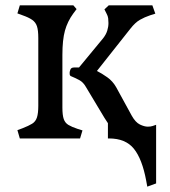

<svg xmlns="http://www.w3.org/2000/svg" viewBox="-20 -517 633 717"><path d="M530 180 526 158Q511 77 480 38.5Q449 0 387 0H383V-57Q380 -62 376.5 -67Q373 -72 370 -77L301 -192Q291 -210 276 -218Q261 -226 244 -233Q241 -235 240.5 -238Q240 -241 240 -245Q240 -250 243 -257.5Q246 -265 257 -265H275L365 -374Q376 -388 380.5 -402.5Q385 -417 385 -431Q385 -440 384 -448.5Q383 -457 378 -466L370 -482L386 -497H549L560 -466L541 -460Q520 -453 502.5 -443Q485 -433 467 -410L342 -252Q360 -243 380.5 -228.5Q401 -214 414 -191L472 -85Q486 -60 502.5 -52Q519 -44 532 -44Q543 -44 550 -46.5Q557 -49 563 -51V168ZM54 0 45 -31 64 -38Q87 -47 100 -55Q113 -63 118 -78.5Q123 -94 123 -122V-375Q123 -404 118 -419Q113 -434 100 -443Q87 -452 64 -460L45 -467L54 -497H254L266 -483L254 -467Q232 -437 222.5 -402.5Q213 -368 213 -312V-115Q213 -87 218 -72.5Q223 -58 235.5 -50.5Q248 -43 269 -36L288 -30L279 0Z"/></svg>

Font: Gabriela
Style: Regular
Weight: 400
Designer: Eduardo Rodriguez Tunni
Foundry: Eduardo Rodriguez Tunni
Version: Version 2.001;gftools[0.9.26]